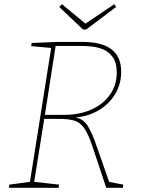

<svg xmlns="http://www.w3.org/2000/svg" viewBox="-20 -891 667 911"><path d="M22 0 24 -15 129 -29 121 -21 224 -671 229 -663 128 -672 130 -687 248 -692H372Q555 -692 555 -551Q555 -492 526 -444Q497 -396 446 -366.5Q395 -337 330 -333L322 -336Q372 -332 394.5 -296.5Q417 -261 437 -202L500 -22L493 -29L565 -15L563 0H484L418 -198Q398 -258 378 -285Q358 -312 330 -319.5Q302 -327 259 -327H183L191 -334L141 -21L136 -29L260 -15L258 0ZM192 -339 187 -346H282Q359 -346 415.5 -372Q472 -398 503 -443.5Q534 -489 534 -546Q534 -594 515 -620Q496 -646 468.5 -657Q441 -668 413.5 -670.5Q386 -673 368 -673H237L245 -680ZM522 -871 531 -858 389 -751H374L261 -858L274 -871L389 -776H381Z"/></svg>

Font: Bitter Thin
Style: Italic
Weight: 100
Italic angle: -9°
Designer: Sol Matas, and Bitter project Authors
Foundry: Sol Matas
Version: Version 2.002